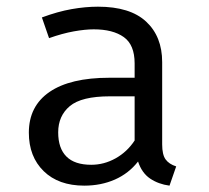

<svg xmlns="http://www.w3.org/2000/svg" viewBox="-20 -558 640 589"><path d="M477.5 -115Q477.5 -83.5 488 -69Q498.5 -54.5 520.5 -47.5L500 11.5Q466 7 440.5 -10.2Q415 -27.5 403.5 -62.5Q375 -26 332.5 -7.2Q290 11.5 238.5 11.5Q159.5 11.5 114 -33Q68.5 -77.5 68.5 -151Q68.5 -232.5 132 -276Q195.5 -319.5 315.5 -319.5H393V-363.5Q393 -420.5 359.8 -444.2Q326.5 -468 267.5 -468Q241.5 -468 206.5 -461.8Q171.5 -455.5 130.5 -441L108.5 -504.5Q157 -522.5 199.5 -530Q242 -537.5 280.5 -537.5Q379 -537.5 428.2 -491.8Q477.5 -446 477.5 -367.5ZM260 -52.5Q299 -52.5 334.5 -72.2Q370 -92 393 -127V-262.5H317Q230 -262.5 194.2 -232.5Q158.5 -202.5 158.5 -152Q158.5 -103 183.8 -77.8Q209 -52.5 260 -52.5Z"/></svg>

Font: Fast_Mono
Style: Regular
Weight: 400
Monospace: yes
Designer: Carrois Corporate, Edenspiekermann AG, Nikita Prokopov
Foundry: Carrois Corporate, Edenspiekermann AG, Nikita Prokopov
Version: Version 5.002